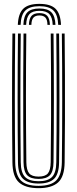

<svg xmlns="http://www.w3.org/2000/svg" viewBox="-20 -975 402 1002"><path d="M181.3 7Q112.4 7 79.1 -23Q45.7 -53.1 44.8 -127.8Q44 -198.3 43.4 -280.3Q42.9 -362.2 42.9 -450.1Q42.9 -538 43.3 -626.9Q43.8 -715.8 44.8 -800H59.3Q58.5 -723 57.9 -635.8Q57.4 -548.6 57.4 -459Q57.4 -369.5 57.9 -285Q58.5 -200.5 59.3 -129Q60.2 -63.5 87.9 -34.3Q115.6 -5.1 181.3 -5.1Q246.8 -5.1 274.4 -34.3Q301.9 -63.5 302.8 -129Q303.7 -199.1 304.2 -280.9Q304.7 -362.8 304.7 -450.7Q304.7 -538.6 304.3 -627.4Q303.9 -716.2 302.8 -800H317.3Q318.4 -697.5 318.9 -582.6Q319.4 -467.7 319 -351.4Q318.6 -235.1 317.3 -127.8Q316.4 -52.5 282.9 -22.7Q249.4 7 181.3 7ZM181.3 -17.1Q126.4 -17.1 100.4 -41.6Q74.4 -66 73.8 -128Q73 -206.1 72.4 -288.5Q71.9 -371 71.9 -456.2Q71.9 -541.4 72.4 -627.7Q72.9 -714.1 73.8 -800H88.3Q87.4 -719.5 86.9 -633.3Q86.4 -547 86.4 -459.7Q86.4 -372.5 86.9 -288.5Q87.5 -204.5 88.3 -128.4Q88.9 -73.5 110.9 -51.3Q132.9 -29.2 181.3 -29.2Q229.4 -29.2 251.3 -51.2Q273.2 -73.1 273.8 -128.4Q274.7 -204 275.2 -286.8Q275.7 -369.6 275.7 -456Q275.7 -542.4 275.2 -629.3Q274.7 -716.2 273.8 -800H288.3Q289.2 -718.6 289.7 -632.3Q290.2 -546 290.2 -459.1Q290.2 -372.2 289.7 -288.4Q289.1 -204.6 288.3 -128Q287.7 -66.5 262.1 -41.8Q236.5 -17.1 181.3 -17.1ZM181.3 -41.3Q140.3 -41.3 121.8 -60.6Q103.4 -79.9 102.8 -128.8Q101.7 -222.4 101.3 -335.3Q100.9 -448.3 101.2 -567.8Q101.5 -687.3 102.8 -800H117.3Q116.5 -719.2 115.9 -638.5Q115.4 -557.7 115.4 -475.1Q115.4 -392.5 115.9 -306.4Q116.4 -220.3 117.5 -128.8Q118.1 -87.1 132.3 -70.2Q146.5 -53.4 181.3 -53.4Q215.9 -53.4 230 -70.2Q244 -87.1 244.6 -128.8Q246.1 -255.9 246.5 -367Q246.9 -478 246.4 -583.7Q245.9 -689.4 244.8 -800H259.3Q260.2 -723.3 260.7 -636.5Q261.2 -549.6 261.2 -460.4Q261.2 -371.2 260.7 -286.3Q260.2 -201.4 259.3 -128.8Q258.7 -79.3 240.1 -60.3Q221.5 -41.3 181.3 -41.3ZM185.7 -954.8Q243.7 -954.8 269.8 -929.3Q296 -903.7 298.4 -845.1H283.9Q281.9 -897.4 259 -920Q236.2 -942.7 185.7 -942.7Q135.1 -942.7 112.2 -920Q89.4 -897.4 87.5 -845.1H73Q75.2 -903.7 101.4 -929.3Q127.5 -954.8 185.7 -954.8ZM185.7 -930.6Q228.7 -930.6 248.2 -910.8Q267.7 -890.9 269.4 -845.1H255Q253.6 -884.3 237.5 -901.4Q221.4 -918.5 185.7 -918.5Q149.9 -918.5 133.8 -901.4Q117.7 -884.3 116.4 -845.1H102Q103.6 -890.9 123 -910.8Q142.4 -930.6 185.7 -930.6ZM185.7 -906.5Q214 -906.5 226.6 -892.3Q239.3 -878.1 240.5 -845.1H227.6Q227.5 -871.4 217.3 -882.9Q207.1 -894.4 185.7 -894.4Q164.5 -894.4 154.4 -882.9Q144.2 -871.4 143.8 -845.1H130.9Q131.9 -878.1 144.7 -892.3Q157.4 -906.5 185.7 -906.5Z"/></svg>

Font: Big Shoulders Inline Thin
Style: Regular
Weight: 100
Designer: Patric King
Foundry: XO Type Co
Version: Version 2.002